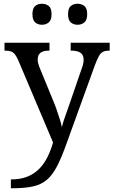

<svg xmlns="http://www.w3.org/2000/svg" viewBox="-20 -764 605 1024"><path d="M38 193Q89 193 126 178Q163 163 189 136.5Q215 110 233 74Q251 38 263 -4L78 -441Q69 -462 60 -473.5Q51 -485 39 -489.5Q27 -494 7 -494H4V-536H244V-494H241Q211 -494 196 -482.5Q181 -471 181 -446Q181 -438 183 -429Q185 -420 189 -409L262 -231Q272 -208 281.5 -180.5Q291 -153 299 -128Q307 -103 310 -86Q317 -115 328.5 -146Q340 -177 350 -207L417 -402Q422 -414 424 -425.5Q426 -437 426 -445Q426 -471 409.5 -482.5Q393 -494 360 -494H357V-536H565V-494H562Q543 -494 530 -488Q517 -482 507.5 -465Q498 -448 486 -416L334 4Q308 77 284 123Q260 169 230.5 194.5Q201 220 157 230Q113 240 47 240H38ZM394 -632Q372 -632 357.5 -644.5Q343 -657 343 -688Q343 -720 357.5 -732Q372 -744 394 -744Q415 -744 430 -732Q445 -720 445 -688Q445 -657 430 -644.5Q415 -632 394 -632ZM204 -632Q182 -632 167.5 -644.5Q153 -657 153 -688Q153 -720 167.5 -732Q182 -744 204 -744Q225 -744 240 -732Q255 -720 255 -688Q255 -657 240 -644.5Q225 -632 204 -632Z"/></svg>

Font: Noto Rashi Hebrew
Style: Regular
Weight: 400
Version: Version 1.006